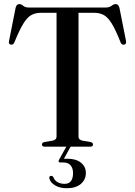

<svg xmlns="http://www.w3.org/2000/svg" viewBox="-20 -738 679 966"><path d="M126.5 -700H510Q530 -700 541.2 -708.8Q552.5 -717.5 562 -717.5Q576 -717.5 581 -698.5L614 -532Q617 -516 605 -513.5Q593 -511 587 -524Q562 -588 542 -620Q522 -652 501.5 -662.8Q481 -673.5 454.5 -673.5H375V-50.5Q375 -34 396.5 -30L435.5 -23.5Q448 -20.5 448 -11Q448 0 433 0H206.5Q191 0 191 -11Q191 -20.5 203.5 -23.5L243 -30Q264.5 -34 264.5 -50.5V-673.5H184.5Q158 -673.5 137.5 -662.2Q117 -651 97.2 -618.8Q77.5 -586.5 52 -524Q46 -511 34 -513.5Q22 -516 25.5 -532L58.5 -698.5Q63 -717.5 77 -717.5Q86.5 -717.5 96.8 -708.8Q107 -700 126.5 -700ZM315.5 -3.5H337L301.5 61Q308.5 60.5 318.5 60.5Q362.5 60.5 387.2 80.5Q412 100.5 412 132Q412 166.5 386.2 187.8Q360.5 209 316.5 209Q280 209 256.2 194.2Q232.5 179.5 228 158.5Q227 147.5 236.5 147Q243.5 145.5 248.5 153.5Q255.5 171.5 271 179.2Q286.5 187 304.5 187Q347.5 187 347.5 132.5Q347.5 108.5 335.2 94Q323 79.5 299.5 79.5H285Q269.5 79.5 277.5 65Z"/></svg>

Font: Fraunces 72pt S000
Style: Regular
Weight: 400
Version: Version 1.000; ttfautohint (v1.8.3)